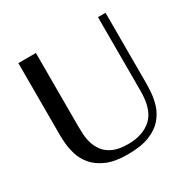

<svg xmlns="http://www.w3.org/2000/svg" viewBox="-152 -808 961 967"><g transform="rotate(-30 328.5 -325.0)"><path d="M323 12Q249 12 202 -8.5Q155 -29 128.5 -60.5Q102 -92 91 -127.5Q80 -163 77.5 -194Q75 -225 75 -243V-662H177V-235Q177 -216 178.5 -189.5Q180 -163 188 -136Q196 -109 214.5 -85Q233 -61 266 -46.5Q299 -32 351 -32Q437 -32 487.5 -78Q538 -124 538 -232V-662H582V-256Q582 -232 579.5 -198Q577 -164 565.5 -127.5Q554 -91 526.5 -59Q499 -27 450 -7.5Q401 12 323 12Z"/></g></svg>

Font: Belleza
Style: Regular
Weight: 400
Designer: Eduardo Rodriguez Tunni
Foundry: Eduardo Rodriguez Tunni
Version: Version 1.003; ttfautohint (v1.8.4.7-5d5b)